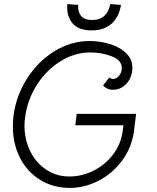

<svg xmlns="http://www.w3.org/2000/svg" viewBox="-20 -900 768 941"><path d="M647 -342 637 -259Q626 -177 578.5 -113Q531 -49 462.5 -14Q394 21 323 21Q240 21 176 -19Q112 -59 77.5 -127.5Q43 -196 43 -280Q43 -305 46 -332Q59 -431 112.5 -515Q166 -599 247 -649Q328 -699 421 -699Q469 -699 519 -684Q569 -669 601.5 -636Q634 -603 628 -552Q622 -511 595.5 -485.5Q569 -460 533 -460Q518 -460 505.5 -466Q493 -472 485 -481L516 -520Q519 -517 525 -515Q531 -513 535 -513Q551 -513 564 -529.5Q577 -546 577 -566Q577 -605 527.5 -624Q478 -643 424 -643Q346 -643 276 -599.5Q206 -556 160 -483Q114 -410 103 -325Q100 -304 100 -284Q100 -217 128 -159.5Q156 -102 206.5 -68.5Q257 -35 320 -35Q382 -35 439.5 -64Q497 -93 535 -144Q573 -195 581 -256L585 -286H349L356 -342ZM310 -880 363 -876Q361 -843 377 -822.5Q393 -802 431 -802Q470 -802 492.5 -823.5Q515 -845 520 -880L573 -876Q563 -816 526.5 -783.5Q490 -751 429 -751Q364 -751 334.5 -787Q305 -823 310 -880Z"/></svg>

Font: Bellota
Style: Italic
Weight: 400
Italic angle: -7.5°
Designer: Kemie Guaida
Foundry: Kemie Guaida
Version: Version 4.001